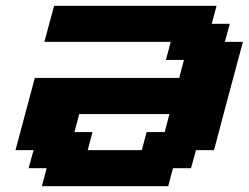

<svg xmlns="http://www.w3.org/2000/svg" viewBox="-20 -645 861 665"><path d="M125 0H562.5L579.1 -62.5H641.6L658.7 -125H721.2Q737.8 -187.5 771 -312.5Q804.2 -437.5 821.3 -500H758.8L775.9 -562.5H713.4L730 -625H167.5Q161.6 -604 150.4 -562.3Q139.2 -520.5 133.8 -500H571.3L554.7 -437.5H617.2L600.6 -375H100.6Q89.4 -333 67.1 -250Q44.9 -167 33.7 -125H96.2L79.1 -62.5H141.6ZM471.2 -125H283.7L300.3 -187.5H237.8L254.4 -250H566.9L550.3 -187.5H487.8Z"/></svg>

Font: Faithful 32x
Style: SemiboldOblique
Weight: 400
Foundry: Faithful Resource Pack
Version: Version 1.0; January 27, 2023